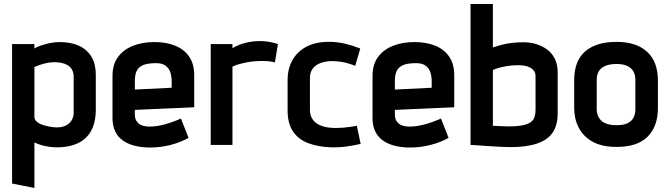

<svg xmlns="http://www.w3.org/2000/svg" viewBox="-20 -720 3321 954"><path d="M456 -175V-349Q456 -401 435 -437Q414 -473 373.5 -492Q333 -511 276 -511Q252 -511 226 -505.5Q200 -500 179.5 -492.5Q159 -485 151 -479V-501H40V192L151 214V-12Q166 -5 184 0.5Q202 6 223 9Q244 12 263 12Q357 12 406.5 -35.5Q456 -83 456 -175ZM346 -338V-160Q346 -139 336 -122.5Q326 -106 307.5 -96.5Q289 -87 262 -87Q246 -87 227 -90.5Q208 -94 190.5 -100Q173 -106 162 -116Q151 -126 151 -140V-387Q156 -389 170 -394.5Q184 -400 205.5 -405.5Q227 -411 251 -411Q269 -411 286 -407.5Q303 -404 316.5 -396Q330 -388 338 -373.5Q346 -359 346 -338Z M650 -149V-174L945 -187V-346Q945 -402 920 -438.5Q895 -475 850.5 -493Q806 -511 747 -511Q688 -511 641 -492.5Q594 -474 566.5 -437Q539 -400 539 -343V-133Q539 -95 552.5 -67Q566 -39 591 -21.5Q616 -4 650.5 4.5Q685 13 725 13Q778 13 828 0Q878 -13 917 -35L879 -131Q839 -113 798.5 -102Q758 -91 723 -91Q705 -91 691 -95Q677 -99 668.5 -106.5Q660 -114 655 -124.5Q650 -135 650 -149ZM833 -316V-284L650 -275V-317Q650 -345 657.5 -364Q665 -383 685.5 -394Q706 -405 746 -406Q783 -408 801.5 -394.5Q820 -381 826.5 -360Q833 -339 833 -316Z M1346 -410 1361 -501Q1344 -507 1320.5 -511.5Q1297 -516 1272 -516Q1235 -516 1199.5 -507Q1164 -498 1135 -481V-501H1027V0H1135V-389Q1152 -397 1170.5 -402Q1189 -407 1207.5 -410.5Q1226 -414 1245.5 -415.5Q1265 -417 1285 -417Q1314 -417 1330 -413.5Q1346 -410 1346 -410Z M1745 -393 1770 -479Q1735 -493 1698 -502Q1661 -511 1624 -512Q1554 -514 1506.5 -490Q1459 -466 1434 -423Q1409 -380 1409 -321V-172Q1409 -106 1436 -66.5Q1463 -27 1512 -8.5Q1561 10 1625 12Q1663 13 1700.5 8Q1738 3 1772 -5L1753 -95Q1754 -95 1744.5 -93.5Q1735 -92 1719.5 -89.5Q1704 -87 1684.5 -85.5Q1665 -84 1646 -84Q1618 -84 1595 -89.5Q1572 -95 1555 -106Q1538 -117 1529 -134.5Q1520 -152 1520 -175V-332Q1520 -363 1536 -382Q1552 -401 1580.5 -409.5Q1609 -418 1644 -416Q1671 -415 1697 -408.5Q1723 -402 1745 -393Z M1942 -149V-174L2237 -187V-346Q2237 -402 2212 -438.5Q2187 -475 2142.5 -493Q2098 -511 2039 -511Q1980 -511 1933 -492.5Q1886 -474 1858.5 -437Q1831 -400 1831 -343V-133Q1831 -95 1844.5 -67Q1858 -39 1883 -21.5Q1908 -4 1942.5 4.5Q1977 13 2017 13Q2070 13 2120 0Q2170 -13 2209 -35L2171 -131Q2131 -113 2090.5 -102Q2050 -91 2015 -91Q1997 -91 1983 -95Q1969 -99 1960.5 -106.5Q1952 -114 1947 -124.5Q1942 -135 1942 -149ZM2125 -316V-284L1942 -275V-317Q1942 -345 1949.5 -364Q1957 -383 1977.5 -394Q1998 -405 2038 -406Q2075 -408 2093.5 -394.5Q2112 -381 2118.5 -360Q2125 -339 2125 -316Z M2429 -484V-700H2318V0Q2338 1 2359 2.5Q2380 4 2400.5 5.5Q2421 7 2441 8Q2461 9 2480 10Q2499 11 2516 11Q2568 11 2611 3Q2654 -5 2685.5 -23.5Q2717 -42 2734 -74.5Q2751 -107 2751 -156V-360Q2751 -399 2737 -427.5Q2723 -456 2698.5 -474Q2674 -492 2644 -501Q2614 -510 2583 -510Q2555 -510 2529.5 -507.5Q2504 -505 2479.5 -499Q2455 -493 2429 -484ZM2429 -95V-372Q2436 -376 2454 -381.5Q2472 -387 2498 -391.5Q2524 -396 2554 -396Q2571 -396 2586 -393.5Q2601 -391 2613.5 -384.5Q2626 -378 2633.5 -367.5Q2641 -357 2641 -341V-175Q2641 -156 2636.5 -140.5Q2632 -125 2619 -114.5Q2606 -104 2579.5 -98Q2553 -92 2508 -92Q2500 -92 2487 -92.5Q2474 -93 2461 -93.5Q2448 -94 2438.5 -94.5Q2429 -95 2429 -95Z M3249 -183V-320Q3249 -413 3195.5 -462.5Q3142 -512 3044 -512Q2976 -512 2928.5 -490.5Q2881 -469 2857 -427Q2833 -385 2833 -320V-183Q2833 -130 2855 -86.5Q2877 -43 2923.5 -16.5Q2970 10 3044 10Q3148 10 3198.5 -41.5Q3249 -93 3249 -183ZM3137 -324V-177Q3137 -155 3128.5 -137Q3120 -119 3099.5 -108.5Q3079 -98 3044 -98Q3007 -98 2985 -109Q2963 -120 2954 -138.5Q2945 -157 2945 -177V-324Q2945 -350 2956 -367Q2967 -384 2988.5 -393Q3010 -402 3044 -402Q3076 -402 3096.5 -392.5Q3117 -383 3127 -365.5Q3137 -348 3137 -324Z"/></svg>

Font: Advent Pro Expanded
Style: Bold
Weight: 700
Width: 7
Designer: VivaRado, Andreas Kalpakidis
Foundry: VivaRado, Andreas Kalpakidis
Version: Version 3.000